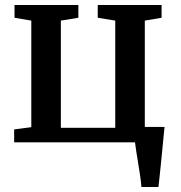

<svg xmlns="http://www.w3.org/2000/svg" viewBox="-20 -573 727 773"><path d="M549.5 180Q548 161 544.5 136.8Q541 112.5 536.8 87.2Q532.5 62 529 39Q525.5 16 523.5 0H37V-52L106 -61V-490L38.5 -501.5V-553H295.5V-501.5L225 -490V-58.5H444V-490L373.5 -501.5V-553H630.5V-501.5L563 -490V-62H642.5Q640.5 -44 638.2 -19.5Q636 5 633.2 32.5Q630.5 60 627.8 87Q625 114 622.5 138.2Q620 162.5 618 180Z"/></svg>

Font: Merriweather 24pt SemiBold
Style: Regular
Weight: 600
Designer: Eben Sorkin
Foundry: Eben Sorkin
Version: Version 2.100